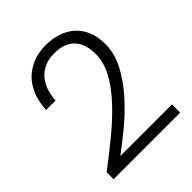

<svg xmlns="http://www.w3.org/2000/svg" viewBox="-200 -853 973 973"><g transform="rotate(-45 286.0 -367.0)"><path d="M51 -55Q128 -113 198 -171Q268 -229 321 -286.5Q374 -344 405 -402Q436 -460 436 -517Q436 -548 428.5 -575.5Q421 -603 404 -624Q387 -645 359 -657Q331 -669 289 -669Q249 -669 219.5 -656Q190 -643 169.5 -619.5Q149 -596 138 -564Q127 -532 125 -495H57Q60 -552 78 -595.5Q96 -639 126.5 -668.5Q157 -698 198 -713.5Q239 -729 289 -729Q336 -729 375.5 -715.5Q415 -702 444 -676Q473 -650 489.5 -611Q506 -572 506 -520Q506 -451 471.5 -386Q437 -321 385 -262.5Q333 -204 272 -153.5Q211 -103 158 -64H528V-5H51Z"/></g></svg>

Font: SVN-Poppins Light
Style: Regular
Weight: 300
Designer: Ninad Kale (Devanagari), Jonny Pinhorn (Latin)
Foundry: Indian Type Foundry
Version: Version 3.002 2017; ttfautohint (v1.8.3)